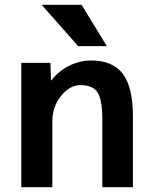

<svg xmlns="http://www.w3.org/2000/svg" viewBox="-20 -783 640 803"><path d="M69 -520H191L193 -447H195Q225 -486 269.5 -508Q314 -530 361 -530Q451 -530 493.5 -474.5Q536 -419 536 -293V0H408V-280Q408 -366 388 -396.5Q368 -427 316 -427Q272 -427 235.5 -382Q199 -337 199 -277V0H69ZM321 -763 427 -590H307L154 -763Z"/></svg>

Font: Mplus 1p Bold
Style: Bold
Weight: 700
Version: Version 1.061